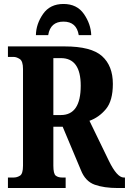

<svg xmlns="http://www.w3.org/2000/svg" viewBox="-20 -948 650 968"><path d="M20 0H311V-53H293Q273 -53 261 -62.5Q249 -72 249 -113V-309H296L388 -90Q410 -34 457 -17Q504 0 575 0H610V-53H604Q570 -53 529 -137L431 -339Q479 -356 514 -398Q549 -440 549 -525Q549 -616 494.5 -665Q440 -714 306 -714H20V-661H49Q63 -661 79.5 -650.5Q96 -640 96 -600V-113Q96 -72 81 -62.5Q66 -53 49 -53H20ZM249 -368V-655H287Q387 -655 387 -516Q387 -368 287 -368ZM161 -771H223Q234 -839 300 -839Q366 -839 377 -771H440Q438 -827 403 -877.5Q368 -928 300 -928Q232 -928 197 -877.5Q162 -827 161 -771Z"/></svg>

Font: Noto Serif ExtraCondensed Extra
Style: Regular
Weight: 800
Width: 3
Designer: Monotype Design Team
Foundry: Monotype Imaging Inc.
Version: Version 1.002